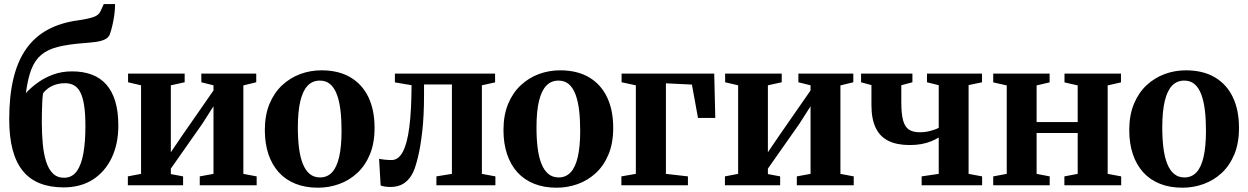

<svg xmlns="http://www.w3.org/2000/svg" viewBox="-20 -884 5955 916"><path d="M284 10Q218.5 10 169.8 -9.5Q121 -29 88.8 -68.8Q56.5 -108.5 40.2 -169.8Q24 -231 24 -315Q24 -426 44 -509.2Q64 -592.5 104.5 -650.2Q145 -708 206.8 -741.8Q268.5 -775.5 352.5 -787Q399 -793.5 425.2 -802.5Q451.5 -811.5 459.5 -830.5L475 -864.5H529Q529 -839.5 525.5 -813.8Q522 -788 516.5 -764.2Q511 -740.5 504 -720Q497.5 -704 480 -695.8Q462.5 -687.5 436.2 -684Q410 -680.5 376 -678Q304.5 -672.5 256 -660.2Q207.5 -648 177 -622.5Q146.5 -597 129.5 -553Q112.5 -509 103.5 -440Q127.5 -466 160.2 -489.8Q193 -513.5 234 -528.5Q275 -543.5 324 -543.5Q376.5 -543.5 417.5 -528.2Q458.5 -513 486.8 -481.2Q515 -449.5 529.8 -400.8Q544.5 -352 544.5 -285Q544.5 -197.5 512.8 -131Q481 -64.5 422.8 -27.2Q364.5 10 284 10ZM285.5 -36Q323.5 -36 345.8 -66.5Q368 -97 377.8 -152.5Q387.5 -208 387.5 -282Q387.5 -342 381.2 -381.8Q375 -421.5 362.8 -444.5Q350.5 -467.5 332.5 -477.2Q314.5 -487 291 -487Q265 -487 244.2 -480Q223.5 -473 208.5 -461.8Q193.5 -450.5 185 -438Q182.5 -417 181.5 -395Q180.5 -373 180 -349.2Q179.5 -325.5 179.5 -300Q179.5 -245.5 184 -197.8Q188.5 -150 200 -113.5Q211.5 -77 232.2 -56.5Q253 -36 285.5 -36Z M590 0V-42.5L653 -54.5V-477L591 -491.5V-533H861V-491.5L795 -477V-157.5L847.5 -235L998.5 -452.5V-477L940.5 -491.5V-533H1202.5V-491.5L1141 -476.5V-54.5L1204.5 -42.5V0H933V-42.5L998.5 -54.5V-377L945.5 -294L795 -79.5V-53.5L853.5 -42.5V0Z M1243.5 -263Q1243.5 -335 1265.8 -388.5Q1288 -442 1326.2 -477.5Q1364.5 -513 1412.8 -530.8Q1461 -548.5 1513.5 -548.5Q1595.5 -548.5 1652 -515Q1708.5 -481.5 1737.8 -420.2Q1767 -359 1767 -274Q1767 -201 1744.8 -147.5Q1722.5 -94 1684.5 -58.8Q1646.5 -23.5 1598 -6Q1549.5 11.5 1497 11.5Q1436.5 11.5 1389.2 -7.5Q1342 -26.5 1309.8 -62.2Q1277.5 -98 1260.5 -148.8Q1243.5 -199.5 1243.5 -263ZM1507 -37.5Q1541 -37.5 1563.8 -61.5Q1586.5 -85.5 1598 -135Q1609.5 -184.5 1609.5 -261Q1609.5 -314.5 1604.2 -358.2Q1599 -402 1587 -433.8Q1575 -465.5 1555.2 -482.5Q1535.5 -499.5 1506 -499.5Q1471.5 -499.5 1448.2 -475.8Q1425 -452 1413 -402.5Q1401 -353 1401 -275.5Q1401 -222 1406.5 -178.2Q1412 -134.5 1424.5 -103Q1437 -71.5 1457.2 -54.5Q1477.5 -37.5 1507 -37.5Z M1843 8Q1827.5 8 1815.8 6Q1804 4 1796 1L1788.5 -126.5Q1798.5 -124 1815.8 -122.2Q1833 -120.5 1848.5 -120.5Q1880.5 -120.5 1901.5 -159.2Q1922.5 -198 1932.8 -277.2Q1943 -356.5 1943.5 -477.5L1864 -491V-533H2342V-491L2279 -477V-54.5L2343.5 -42.5V0H2062V-42.5L2136 -54.5V-481H2003V-432.5Q2003 -331.5 1994.5 -257.2Q1986 -183 1974 -134.2Q1962 -85.5 1950.5 -61Q1934 -27.5 1907.8 -9.8Q1881.5 8 1843 8Z M2382 -263Q2382 -335 2404.2 -388.5Q2426.5 -442 2464.8 -477.5Q2503 -513 2551.2 -530.8Q2599.5 -548.5 2652 -548.5Q2734 -548.5 2790.5 -515Q2847 -481.5 2876.2 -420.2Q2905.5 -359 2905.5 -274Q2905.5 -201 2883.2 -147.5Q2861 -94 2823 -58.8Q2785 -23.5 2736.5 -6Q2688 11.5 2635.5 11.5Q2575 11.5 2527.8 -7.5Q2480.5 -26.5 2448.2 -62.2Q2416 -98 2399 -148.8Q2382 -199.5 2382 -263ZM2645.5 -37.5Q2679.5 -37.5 2702.2 -61.5Q2725 -85.5 2736.5 -135Q2748 -184.5 2748 -261Q2748 -314.5 2742.8 -358.2Q2737.5 -402 2725.5 -433.8Q2713.5 -465.5 2693.8 -482.5Q2674 -499.5 2644.5 -499.5Q2610 -499.5 2586.8 -475.8Q2563.5 -452 2551.5 -402.5Q2539.5 -353 2539.5 -275.5Q2539.5 -222 2545 -178.2Q2550.5 -134.5 2563 -103Q2575.5 -71.5 2595.8 -54.5Q2616 -37.5 2645.5 -37.5Z M2944.5 0V-42.5L3013.5 -54.5V-477L2945.5 -491.5V-533H3387.5L3392.5 -321.5H3310L3281 -480.5L3157 -486.5V-54.5L3262 -42.5V0Z M3438.5 0V-42.5L3501.5 -54.5V-477L3439.5 -491.5V-533H3709.5V-491.5L3643.5 -477V-157.5L3696 -235L3847 -452.5V-477L3789 -491.5V-533H4051V-491.5L3989.5 -476.5V-54.5L4053 -42.5V0H3781.5V-42.5L3847 -54.5V-377L3794 -294L3643.5 -79.5V-53.5L3702 -42.5V0Z M4377 0V-42.5L4458.5 -54.5V-228Q4442.5 -218 4422 -209.8Q4401.5 -201.5 4376.5 -196.8Q4351.5 -192 4320 -192Q4259 -192 4218.5 -212Q4178 -232 4157.8 -274.2Q4137.5 -316.5 4137.5 -382.5V-478L4088 -491.5V-533H4333V-491.5L4280 -477.5V-395.5Q4280 -341 4288.5 -309.8Q4297 -278.5 4316.2 -265.8Q4335.5 -253 4368 -253Q4395 -253 4419.8 -259.8Q4444.5 -266.5 4458.5 -274V-477.5L4402.5 -491.5V-533H4665V-491.5L4601 -478V-54.5L4665.5 -42.5V0Z M4718.5 0V-42.5L4783 -54.5V-476.5L4718.5 -491V-533H4987.5V-491L4925.5 -476.5V-301.5H5121.5V-476.5L5058.5 -491V-533H5328V-491L5264.5 -476.5V-54.5L5329 -42.5V0H5058V-42.5L5121.5 -54.5V-249.5H4925.5V-54.5L4988 -42.5V0Z M5367.5 -263Q5367.5 -335 5389.8 -388.5Q5412 -442 5450.2 -477.5Q5488.5 -513 5536.8 -530.8Q5585 -548.5 5637.5 -548.5Q5719.5 -548.5 5776 -515Q5832.5 -481.5 5861.8 -420.2Q5891 -359 5891 -274Q5891 -201 5868.8 -147.5Q5846.5 -94 5808.5 -58.8Q5770.5 -23.5 5722 -6Q5673.5 11.5 5621 11.5Q5560.5 11.5 5513.2 -7.5Q5466 -26.5 5433.8 -62.2Q5401.5 -98 5384.5 -148.8Q5367.5 -199.5 5367.5 -263ZM5631 -37.5Q5665 -37.5 5687.8 -61.5Q5710.5 -85.5 5722 -135Q5733.5 -184.5 5733.5 -261Q5733.5 -314.5 5728.2 -358.2Q5723 -402 5711 -433.8Q5699 -465.5 5679.2 -482.5Q5659.5 -499.5 5630 -499.5Q5595.5 -499.5 5572.2 -475.8Q5549 -452 5537 -402.5Q5525 -353 5525 -275.5Q5525 -222 5530.5 -178.2Q5536 -134.5 5548.5 -103Q5561 -71.5 5581.2 -54.5Q5601.5 -37.5 5631 -37.5Z"/></svg>

Font: Merriweather 72pt
Style: Bold
Weight: 700
Version: Version 2.100